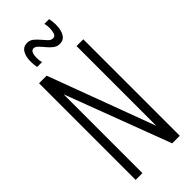

<svg xmlns="http://www.w3.org/2000/svg" viewBox="-284 -941 985 985"><g transform="rotate(-45 208.0 -448.5)"><path d="M48 0V-701H103L319 -121V-700H368V0H313L97 -572V0ZM100 -767Q96 -788 96 -811Q96 -846 109.5 -868.5Q123 -891 151 -891Q171 -891 185.5 -879Q200 -867 212.5 -852Q225 -837 236.5 -825Q248 -813 262 -813Q278 -813 282.5 -830Q287 -847 287 -864Q287 -881 283 -897H317Q322 -875 322 -853Q322 -815 308.5 -791.5Q295 -768 266 -768Q247 -768 231.5 -780Q216 -792 203 -808Q190 -824 178 -836Q166 -848 155 -848Q142 -848 136.5 -834.5Q131 -821 131 -802Q131 -781 136 -767Z"/></g></svg>

Font: Georama Condensed Light
Style: Regular
Weight: 300
Width: 3
Designer: Jean-Baptiste Levee
Foundry: Production Type
Version: Version 1.000